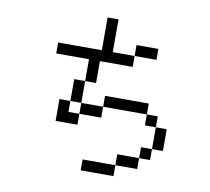

<svg xmlns="http://www.w3.org/2000/svg" viewBox="-92 -915 1183 1082"><g transform="rotate(10 500.0 -374.5)"><path d="M750 -625V-687.5H625V-625H500V-812.5H437.5V-625H187.5V-562.5H375Q375 -562.5 375 -437.5H312.5Q312.5 -437.5 312.5 -312.5H250Q250 -312.5 250 -187.5H375V-250H312.5V-312.5H375V-250H500V-312.5H375Q375 -312.5 375 -437.5H437.5Q437.5 -437.5 437.5 -562.5H625V-625ZM625 0H437.5V62.5H625ZM625 0H750V-62.5H625ZM750 -62.5H812.5V-125H750ZM812.5 -125H875Q875 -125 875 -250H812.5Q812.5 -250 812.5 -125ZM812.5 -250V-312.5H750V-250ZM500 -312.5H750V-375H500Z"/></g></svg>

Font: BFUnifontExMono
Style: Regular
Weight: 500
Version: Version 15.0.06